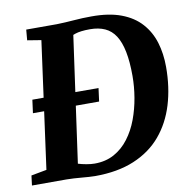

<svg xmlns="http://www.w3.org/2000/svg" viewBox="-93 -833 911 923"><g transform="rotate(-10 362.0 -371.5)"><path d="M93.5 -743H243.5Q283.5 -744 326.5 -747.5Q369.5 -751 412 -751Q498 -751.5 557.8 -729Q617.5 -706.5 654.2 -665.5Q691 -624.5 707.8 -569.5Q724.5 -514.5 724.5 -450Q724.5 -350 699 -266.2Q673.5 -182.5 621.5 -121Q569.5 -59.5 488.8 -25.8Q408 8 297.5 8Q284.5 8 267.8 6.8Q251 5.5 232 4Q213 2.5 194.5 1.2Q176 0 159 0H-9.5L-3.5 -48L72 -62L156.5 -680.5L89 -691.5ZM221 -29 210 -73Q210 -70 226.8 -64.8Q243.5 -59.5 266 -55.5Q288.5 -51.5 306 -51.5Q360.5 -51.5 402 -74.5Q443.5 -97.5 473.2 -137Q503 -176.5 521.5 -226.2Q540 -276 549 -329.8Q558 -383.5 558 -435Q558 -504.5 548.2 -553.2Q538.5 -602 518.8 -632.8Q499 -663.5 468.2 -677.5Q437.5 -691.5 395.5 -691.5Q371 -691.5 353.2 -689.2Q335.5 -687 323.8 -683Q312 -679 304.5 -675L315.5 -704ZM55.5 -341.5 64 -406H387L378.5 -341.5Z"/></g></svg>

Font: Merriweather 20pt ExtraBold
Style: Italic
Weight: 800
Italic angle: -7.8°
Version: Version 2.101